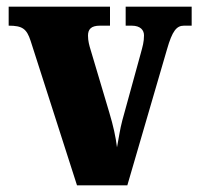

<svg xmlns="http://www.w3.org/2000/svg" viewBox="-20 -556 595 576"><path d="M72 -433 211 0H362L481 -408C497 -464 510 -479 532 -479H555V-536H357V-479H375C402 -479 412 -465 412 -450C412 -430 408 -417 402 -395L347 -195C340 -169 336 -140 331 -114C327 -146 320 -178 308 -218L252 -406C248 -419 244 -433 244 -449C244 -468 253 -479 280 -479H310V-536H6V-479C47 -479 60 -470 72 -433Z"/></svg>

Font: Noto Serif Tamil Condensed Black
Style: Regular
Weight: 900
Width: 3
Designer: Indian Type Foundry, Tom Grace, and the Monotype Design Team
Foundry: Monotype Imaging Inc.
Version: Version 2.004